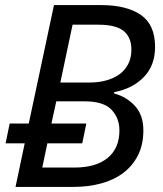

<svg xmlns="http://www.w3.org/2000/svg" viewBox="-20 -734 640 754"><path d="M18 -249H93L192 -714H377Q477 -714 533 -675.5Q589 -637 589 -550Q589 -477 545 -431.5Q501 -386 428 -372V-367Q477 -354 510 -318Q543 -282 543 -222Q543 -167 522.5 -125.5Q502 -84 465.5 -56Q429 -28 378.5 -14Q328 0 269 0H41L77 -171H2ZM272 -76Q357 -76 403 -114Q449 -152 449 -222Q449 -270 418 -303Q387 -336 313 -336H201L182 -249H319L303 -171H166L146 -76ZM217 -410H334Q367 -410 396.5 -418Q426 -426 448 -441.5Q470 -457 483 -481.5Q496 -506 496 -539Q496 -587 466 -612Q436 -637 366 -637H265Z"/></svg>

Font: BC Sans
Style: Italic
Weight: 400
Italic angle: -12°
Designer: Monotype Design Team
Designer: Province of B.C.
Foundry: Monotype Imaging Inc.
Version: Version 2.000;GOOG;noto-source:20170915:90ef993387c0